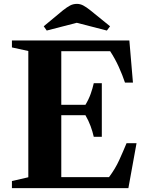

<svg xmlns="http://www.w3.org/2000/svg" viewBox="-20 -970 764 990"><path d="M41.5 0V-36.5L126 -56V-707L41.5 -725.5V-761.5H647L665.5 -544H624.5Q611.5 -583 592.5 -625Q573.5 -667 548 -706H296V-429.5H420.5Q437.5 -457.5 447.5 -485.8Q457.5 -514 463.5 -541H505V-264.5H463.5Q457.5 -291.5 447 -320Q436.5 -348.5 420.5 -376H296V-56.5H542Q574.5 -100 594.5 -144Q614.5 -188 632.5 -231.5H684L642 0ZM221 -812.5 205.5 -834.5 305.5 -917.5Q326 -933.5 341.8 -941.8Q357.5 -950 377 -950Q393.5 -950 409.2 -941.8Q425 -933.5 445 -917.5L547.5 -834.5L531 -812.5L376 -852.5Z"/></svg>

Font: Libre Caslon Text
Style: Bold
Weight: 700
Designer: Pablo Impallari, Rodrigo Fuenzalida, Katja Schimmel
Foundry: Pablo Impallari, Rodrigo Fuenzalida
Version: Version 2.000